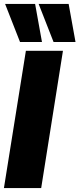

<svg xmlns="http://www.w3.org/2000/svg" viewBox="-32 -959 405 979"><path d="M-12 0 100 -700H289L178 0ZM70 -745 -6 -939H147L182 -745ZM241 -745 165 -939H318L353 -745Z"/></svg>

Font: Georama Semi Condensed Black
Style: Italic
Weight: 900
Width: 4
Italic angle: -9°
Designer: Jean-Baptiste Levee
Foundry: Production Type
Version: Version 1.000